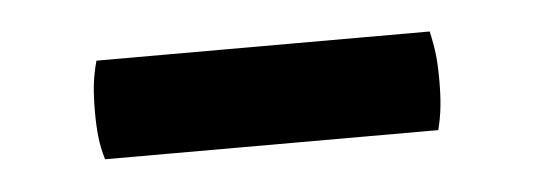

<svg xmlns="http://www.w3.org/2000/svg" viewBox="-25 -697 447 161"><g transform="rotate(-5 199.0 -616.5)"><path d="M59 -575.5Q56 -585.5 55 -594.8Q54 -604 54 -616Q54 -628.5 55 -638Q56 -647.5 59 -658.5H339.5Q342 -647.5 343 -638.8Q344 -630 344 -616.5Q344 -604.5 343 -595Q342 -585.5 339.5 -575.5Z"/></g></svg>

Font: Signika Light
Style: Regular
Weight: 400
Version: Version 2.003;gftools[0.9.32]